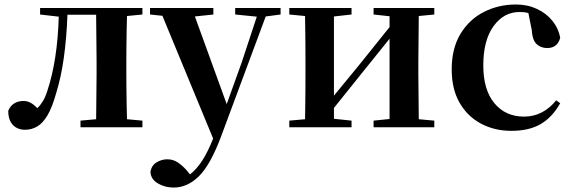

<svg xmlns="http://www.w3.org/2000/svg" viewBox="-20 -572 2575 863"><path d="M411.1 0H341.8V-29.8L412.1 -36.1L414.1 -234.9V-300.8L412.1 -505.9H283.2Q279.3 -402.3 267.1 -314Q254.9 -225.6 232.9 -154.8Q214.8 -89.8 193.6 -54Q172.4 -18.1 147.2 -3.4Q122.1 11.2 92.8 11.2Q58.6 11.2 37.8 -10.5Q17.1 -32.2 17.1 -74.2Q26.9 -97.2 44.7 -107.7Q62.5 -118.2 85 -118.2Q103 -118.2 117.9 -109.9Q132.8 -101.6 147.9 -85.9Q162.1 -99.6 173.1 -117.9Q184.1 -136.2 192.9 -164.1Q238.3 -300.8 244.1 -497.1L160.2 -506.8V-536.1H620.1V-506.8L550.8 -500Q549.8 -471.2 549.3 -435.5Q548.8 -399.9 548.3 -364.5Q547.9 -329.1 547.9 -300.8V-234.9Q547.9 -207 548.3 -171.6Q548.8 -136.2 549.3 -100.6Q549.8 -64.9 550.8 -36.1L620.1 -29.8V0Z M1037.1 -506.8V-536.1H1241.2V-506.8L1174.3 -498L973.1 43Q925.3 169.9 873.8 220.5Q822.3 271 760.3 271Q721.2 271 689.7 252.4Q658.2 233.9 656.2 201.2Q660.6 171.9 683.3 158Q706.1 144 731.9 144Q758.3 144 779.3 158.2Q800.3 172.4 819.3 193.8L834 211.9Q864.7 188 889.9 148.4Q915 108.9 938 50.8L710 -501L654.3 -506.8V-536.1H939V-506.8L856 -498L999 -104L1065.9 -290L1134.3 -497.1Z M1659.2 -506.8V-536.1H1932.1V-506.8L1862.3 -500L1860.4 -300.8V-234.9L1862.3 -36.1L1932.1 -29.8V0H1659.2V-29.8L1731 -37.1V-397.9L1618.2 -257.8L1481 -86.9V-38.1L1560.1 -29.8V0H1280.3V-29.8L1351.1 -36.1Q1351.6 -64.9 1352.1 -100.6Q1352.5 -136.2 1352.8 -171.6Q1353 -207 1353 -234.9V-300.8Q1353 -329.1 1352.8 -364.5Q1352.5 -399.9 1352.1 -435.5Q1351.6 -471.2 1351.1 -500L1280.3 -506.8V-536.1H1560.1V-506.8L1481 -498V-142.1L1589.4 -273.9L1731 -450.2V-499Z M2278.3 16.1Q2203.1 16.1 2142.3 -16.1Q2081.5 -48.3 2045.9 -109.9Q2010.3 -171.4 2010.3 -259.8Q2010.3 -355 2050 -420.2Q2089.8 -485.4 2155.5 -518.6Q2221.2 -551.8 2299.3 -551.8Q2350.6 -551.8 2392.8 -532.2Q2435.1 -512.7 2462.6 -478.8Q2490.2 -444.8 2498 -401.9Q2485.4 -356 2439.5 -356Q2411.6 -356 2392.3 -373.5Q2373 -391.1 2370.1 -437L2355 -513.2Q2345.7 -516.1 2335.7 -517.1Q2325.7 -518.1 2315.4 -518.1Q2244.6 -518.1 2198.5 -454.6Q2152.3 -391.1 2152.3 -277.8Q2152.3 -168.5 2202.1 -108.2Q2252 -47.9 2335.4 -47.9Q2379.4 -47.9 2415.5 -66.9Q2451.7 -85.9 2480 -121.1L2498 -107.9Q2462.4 -44.9 2410.4 -14.4Q2358.4 16.1 2278.3 16.1Z"/></svg>

Font: Source Han Serif TW
Style: Bold
Weight: 700
Designer: Ryoko NISHIZUKA Ë•øÂ°öÊ∂ºÂ≠ê (kana & ideographs); Frank Grie√ühammer (Latin, Greek & Cyrillic); Wenlong ZHANG Âº†ÊñáÈæô 
Foundry: Adobe
Version: Version 2.003;hotconv 1.1.1;makeotfexe 2.6.0